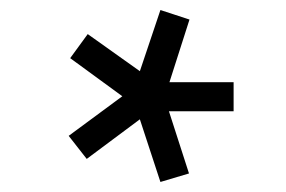

<svg xmlns="http://www.w3.org/2000/svg" viewBox="-20 -729 570 383"><path d="M446 -507H317L357 -383L300 -366L259 -491L153 -412L117 -458L224 -537L120 -613L155 -661L259 -587L300 -709L358 -690L318 -565H446Z"/></svg>

Font: TypoPRO Titillium Text
Style: 600 wt
Weight: 600
Designer: Accademia di Belle Arti di Urbino and others
Foundry: Accademia di Belle Arti di Urbino and others.
Version: Version 25.000